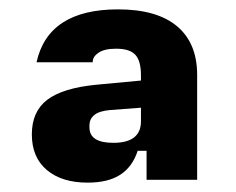

<svg xmlns="http://www.w3.org/2000/svg" viewBox="-20 -716 503 410"><path d="M167 -326Q112 -326 80 -353Q48 -380 48 -429Q48 -478 81 -503Q114 -528 185 -535L281 -544V-486L215 -481Q192 -479 181.5 -470.5Q171 -462 171 -448V-444Q171 -411 222 -411Q281 -411 281 -457V-508V-519V-555Q281 -586 269 -599Q257 -612 228 -612Q203 -612 190.5 -603.5Q178 -595 178 -584V-583H58Q83 -696 232 -696Q315 -696 358 -660Q401 -624 401 -556V-332H293V-394H274Q263 -360 237 -343Q211 -326 167 -326Z"/></svg>

Font: Mozilla Text ExtraLight
Style: Regular
Weight: 200
Designer: Studio DRAMA
Foundry: Studio DRAMA
Version: Version 1.000